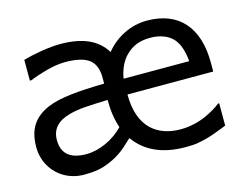

<svg xmlns="http://www.w3.org/2000/svg" viewBox="-84 -690 1048 832"><g transform="rotate(-15 440.0 -273.5)"><path d="M654.3 -67.4C600.1 -67.4 556.6 -82.5 524.4 -112.8C487.8 -147.9 469.2 -201.2 469.2 -272.9H854V-313C854 -469.7 776.9 -560.5 632.8 -560.5C558.6 -560.5 491.2 -524.9 446.3 -469.7C410.6 -528.3 346.2 -559.6 244.6 -559.6C218.3 -559.6 188.5 -556.6 155.8 -551.3C123 -545.4 96.2 -539.6 76.2 -533.7V-440.4H83.5C105.5 -449.7 131.8 -458.5 162.6 -466.8C192.9 -474.6 220.2 -478.5 244.1 -478.5C288.6 -478.5 321.8 -471.7 343.8 -458.5C370.6 -442.4 383.8 -413.6 383.8 -373V-344.7C266.1 -342.3 182.1 -335 127.4 -311.5C61.5 -282.7 28.3 -236.3 28.3 -154.8C28.3 -122.6 36.1 -93.8 51.3 -67.9C81.5 -16.6 135.7 14.2 198.7 14.2C234.9 14.2 264.2 10.7 286.6 3.4C329.6 -10.3 366.2 -31.2 397 -59.6L428.2 -88.4C477.1 -20.5 551.3 12.7 655.3 12.7C676.3 12.7 694.3 11.7 708.5 9.3C722.7 6.8 739.7 2.9 759.8 -2.4C772 -5.9 794.9 -14.2 828.6 -27.3C834 -29.8 838.9 -31.7 843.3 -33.2V-133.3H837.9C819.8 -118.7 796.4 -105 767.6 -91.8C735.8 -77.6 694.8 -67.4 654.3 -67.4ZM470.7 -343.3C477.1 -382.8 493.7 -419.9 519 -443.8C548.3 -471.7 579.6 -484.9 628.4 -484.9C674.8 -484.9 710.9 -468.8 731.9 -443.4C750 -421.4 761.2 -388.2 765.1 -343.3ZM398.9 -145.5C377 -122.6 351.1 -104.5 320.8 -90.3C290 -76.2 260.3 -69.3 231.4 -69.3C158.7 -69.3 122.6 -100.1 122.6 -161.1C122.6 -209 149.9 -240.2 204.6 -255.4C226.1 -261.7 249.5 -265.6 275.4 -267.6C301.3 -269.5 335.9 -271 379.9 -272.5C379.9 -224.1 386.2 -182.1 398.9 -145.5Z"/></g></svg>

Font: SG Kara SemiBold
Style: Regular
Weight: 400
Designer: Damoon Khanjanzadeh
Version: Version 1.000